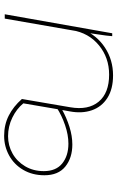

<svg xmlns="http://www.w3.org/2000/svg" viewBox="161 -725 567 929"><g transform="rotate(90 444.5 -260.5)"><path d="M459 -83 499 -317Q514 -404 472 -454.5Q430 -505 341 -505Q259 -505 199 -455.5Q139 -406 126 -325L123 -379Q151 -446 210.5 -485Q270 -524 345 -524Q411 -524 454 -496.5Q497 -469 513.5 -421.5Q530 -374 519 -315L511 -271L480 -90Q507 -57 549.5 -36.5Q592 -16 639 -16Q684 -16 722.5 -37.5Q761 -59 784.5 -98.5Q808 -138 808 -189Q808 -248 771 -278Q734 -308 675 -308Q633 -308 586 -292Q539 -276 502 -252L508 -276Q549 -299 593.5 -313Q638 -327 679 -327Q744 -327 786 -293Q828 -259 828 -192Q828 -134 802 -89.5Q776 -45 732 -21Q688 3 637 3Q583 3 539 -19.5Q495 -42 459 -83ZM141 -520H155Q154 -506 152 -490Q150 -474 147 -455Q143 -424 138 -393L137 -385L70 0H49Z"/></g></svg>

Font: Fixel Italic Variable 20240409 Display Thin
Style: Italic
Weight: 100
Italic angle: -10°
Designer: AlfaBravo + MacPaw
Foundry: Kyrylo Tkachov, Marchela Mozhyna, Serhii Makarenko, Maria Weinstein, Zakhar Kryvoshyya
Version: Version 1.211;Glyphs 3.2 (3225)